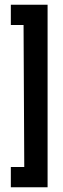

<svg xmlns="http://www.w3.org/2000/svg" viewBox="-20 -759 268 815"><path d="M26 36V-50H83L80 -653H26V-739H182V36Z"/></svg>

Font: Stick No Bills SemiBold
Style: Regular
Weight: 600
Designer: Kosala Senevirathne, Siva Puranthara, Lasantha Premarathna, Tharique Azeez
Foundry: mooniak
Version: Version 2.000